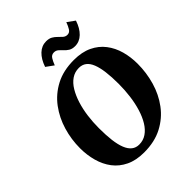

<svg xmlns="http://www.w3.org/2000/svg" viewBox="-267 -1116 1272 1272"><g transform="rotate(-45 369.5 -480.0)"><path d="M330.5 10Q256 10 202.5 -15.8Q149 -41.5 115.2 -86Q81.5 -130.5 65.5 -188.5Q49.5 -246.5 49.5 -310.5Q49.5 -392.5 72.8 -471Q96 -549.5 143.2 -613.2Q190.5 -677 262.8 -715Q335 -753 434 -753Q509 -753 562.5 -727.5Q616 -702 650 -657.5Q684 -613 699.8 -556Q715.5 -499 715.5 -436.5Q715.5 -353 692.5 -273.2Q669.5 -193.5 622 -129.8Q574.5 -66 502 -28Q429.5 10 330.5 10ZM344.5 -50Q383 -50 413.2 -70.8Q443.5 -91.5 466 -128.5Q488.5 -165.5 503.2 -213.8Q518 -262 525.2 -317.5Q532.5 -373 532.5 -430.5Q532.5 -496 526.2 -544.8Q520 -593.5 507 -626.5Q494 -659.5 472.5 -676Q451 -692.5 420 -692.5Q382 -692.5 351.5 -671.8Q321 -651 298.8 -614Q276.5 -577 261.5 -529.2Q246.5 -481.5 239.2 -427Q232 -372.5 232 -316.5Q232 -250 238.2 -200.2Q244.5 -150.5 258 -117Q271.5 -83.5 293 -66.8Q314.5 -50 344.5 -50ZM505 -811.5Q478 -811.5 461 -822.2Q444 -833 431.5 -846.8Q419 -860.5 406.5 -871.2Q394 -882 376 -882Q353.5 -882 341.5 -862.8Q329.5 -843.5 319.5 -817L267 -855Q285.5 -909.5 317.5 -940Q349.5 -970.5 391.5 -970.5Q418.5 -970.5 436 -960.2Q453.5 -950 466.5 -936.2Q479.5 -922.5 492 -911.8Q504.5 -901 521 -900.5Q542.5 -900 554.5 -919.5Q566.5 -939 576 -965.5L628.5 -927.5Q610.5 -873 578.5 -842.2Q546.5 -811.5 505 -811.5Z"/></g></svg>

Font: Merriweather 20pt Black
Style: Italic
Weight: 900
Italic angle: -7.8°
Version: Version 2.101